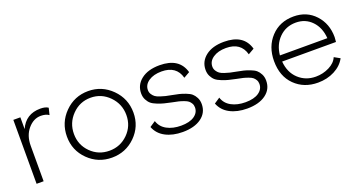

<svg xmlns="http://www.w3.org/2000/svg" viewBox="-38 -956 2619 1411"><g transform="rotate(-20 1271.5 -250.5)"><path d="M287 -510Q327 -510 348 -495L335 -442Q311 -459 272 -459Q215 -459 171.5 -408Q128 -357 128 -278V0H73V-500H128V-408Q173 -510 287 -510Z M401 -249Q401 -358 477 -434.5Q553 -511 661 -511Q768 -511 844.5 -434.5Q921 -358 921 -249Q921 -141 845 -66Q769 9 661 9Q553 9 477 -66Q401 -141 401 -249ZM661 -45Q746 -45 806 -104.5Q866 -164 866 -250Q866 -336 806 -397.5Q746 -459 661 -459Q576 -459 516 -397.5Q456 -336 456 -250Q456 -164 515.5 -104.5Q575 -45 661 -45Z M1214 10Q1136 10 1080 -19.5Q1024 -49 1002 -106L1047 -136Q1062 -88 1108 -63Q1154 -38 1218 -38Q1285 -38 1322 -63.5Q1359 -89 1359 -130Q1359 -148 1351 -161.5Q1343 -175 1332.5 -183.5Q1322 -192 1300 -200Q1278 -208 1261 -212Q1244 -216 1213 -222Q1176 -230 1155.5 -235Q1135 -240 1105.5 -251.5Q1076 -263 1060.5 -276Q1045 -289 1033.5 -311Q1022 -333 1022 -361Q1022 -427 1075 -468.5Q1128 -510 1219 -510Q1373 -510 1407 -388L1360 -361Q1333 -462 1217 -462Q1155 -462 1116 -435.5Q1077 -409 1077 -367Q1077 -349 1086.5 -334Q1096 -319 1108.5 -310Q1121 -301 1144 -293.5Q1167 -286 1183.5 -282Q1200 -278 1228 -273Q1264 -266 1283.5 -261.5Q1303 -257 1332 -246Q1361 -235 1376 -222Q1391 -209 1402.5 -187Q1414 -165 1414 -136Q1414 -69 1360 -29.5Q1306 10 1214 10Z M1718 10Q1640 10 1584 -19.5Q1528 -49 1506 -106L1551 -136Q1566 -88 1612 -63Q1658 -38 1722 -38Q1789 -38 1826 -63.5Q1863 -89 1863 -130Q1863 -148 1855 -161.5Q1847 -175 1836.5 -183.5Q1826 -192 1804 -200Q1782 -208 1765 -212Q1748 -216 1717 -222Q1680 -230 1659.5 -235Q1639 -240 1609.5 -251.5Q1580 -263 1564.5 -276Q1549 -289 1537.5 -311Q1526 -333 1526 -361Q1526 -427 1579 -468.5Q1632 -510 1723 -510Q1877 -510 1911 -388L1864 -361Q1837 -462 1721 -462Q1659 -462 1620 -435.5Q1581 -409 1581 -367Q1581 -349 1590.5 -334Q1600 -319 1612.5 -310Q1625 -301 1648 -293.5Q1671 -286 1687.5 -282Q1704 -278 1732 -273Q1768 -266 1787.5 -261.5Q1807 -257 1836 -246Q1865 -235 1880 -222Q1895 -209 1906.5 -187Q1918 -165 1918 -136Q1918 -69 1864 -29.5Q1810 10 1718 10Z M2272 9Q2163 9 2092 -61Q2021 -131 2021 -250Q2021 -363 2089.5 -436.5Q2158 -510 2267 -510Q2370 -510 2435 -439.5Q2500 -369 2500 -264Q2500 -257 2497 -227H2076Q2083 -140 2138 -89Q2193 -38 2272 -38Q2328 -38 2377 -62.5Q2426 -87 2443 -128L2488 -103Q2460 -51 2402 -21Q2344 9 2272 9ZM2076 -275H2447Q2441 -359 2391.5 -410.5Q2342 -462 2267 -462Q2189 -462 2136.5 -409.5Q2084 -357 2076 -275Z"/></g></svg>

Font: Human Sans Light
Style: Regular
Weight: 300
Designer: Tim Radville
Foundry: Continuum
Version: Version 1.000;FEAKit 1.0